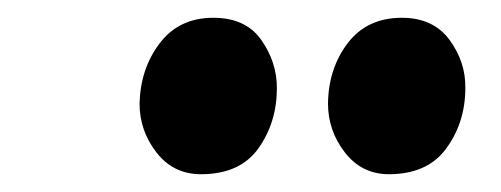

<svg xmlns="http://www.w3.org/2000/svg" viewBox="-20 -799 564 216"><path d="M206 -603Q175 -603 156 -627.5Q137 -652 137 -682.5Q138 -722 159.8 -750.5Q181.5 -779 220 -779Q256.5 -779 274 -754Q291.5 -729 291.5 -700Q291.5 -661.5 270.8 -632.2Q250 -603 206 -603ZM417.5 -603Q387 -603 368 -627.5Q349 -652 349 -682.5Q349.5 -722 371.2 -750.5Q393 -779 432 -779Q467.5 -779 485.8 -754Q504 -729 503.5 -700Q503.5 -661.5 482.2 -632.2Q461 -603 417.5 -603Z"/></svg>

Font: Merriweather 72pt Black
Style: Italic
Weight: 900
Italic angle: -7.8°
Version: Version 2.101